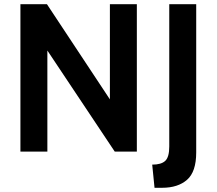

<svg xmlns="http://www.w3.org/2000/svg" viewBox="-20 -720 1029 912"><path d="M77 0V-700H203L502 -248V-700H630V0H525L205 -480V0ZM714 172 703 62Q746 62 765 44Q784 26 784 -24V-700H912V4Q912 96 868.5 134Q825 172 750 172Z"/></svg>

Font: Cabin VF Beta
Style: Regular
Weight: 400
Designer: Pablo Impallari
Foundry: Pablo Impallari. http://www.impallari.com Igino Marini. http://www.ikern.com
Version: Version 2.200